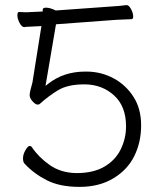

<svg xmlns="http://www.w3.org/2000/svg" viewBox="-20 -712 640 751"><path d="M142 -610 82 -607Q79 -606 76 -606H75Q65 -606 56.5 -622.5Q48 -639 48 -652Q48 -665 54 -665H55L83 -664L147 -667V-674Q147 -682 160 -682Q176 -682 198 -671L407 -686Q456 -689 474 -692H476Q484 -692 492.5 -676.5Q501 -661 501 -647Q501 -637 494 -637Q481 -636 459 -635.5Q437 -635 415 -633L199 -617L158 -376L168 -384Q229 -432 313 -432H322Q377 -431 424.5 -405.5Q472 -380 502 -333.5Q532 -287 532 -221.5Q532 -156 505.5 -102Q479 -48 423.5 -14.5Q368 19 291 19Q214 19 163 -7Q112 -33 76 -72Q70 -78 70 -93Q70 -108 79.5 -124.5Q89 -141 95.5 -141Q102 -141 105 -136Q131 -97 174.5 -66.5Q218 -36 278 -35H280Q345 -35 388 -60Q431 -85 452 -127.5Q473 -170 473 -218Q473 -296 426.5 -338.5Q380 -381 313 -382H309Q245 -382 207 -359Q169 -336 135 -305Q133 -303 126 -303Q119 -303 107.5 -315.5Q96 -328 96 -340Q96 -352 107 -390Z"/></svg>

Font: Moon Stars Kai T Light
Style: Regular
Weight: 300
Designer: GuiWonder
Version: Version 1.101